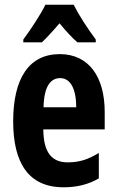

<svg xmlns="http://www.w3.org/2000/svg" viewBox="-20 -786 497 816"><path d="M293 -766H173C155 -728 109 -658 79 -618V-606H158C177 -624 204 -653 233 -687C261 -653 286 -626 309 -606H387V-618C350 -668 315 -722 293 -766ZM234 -556C104 -556 36 -454 36 -270C36 -97 99 10 250 10C307 10 356 -2 400 -28V-136C353 -107 315 -96 268 -96C198 -96 165 -140 164 -236H425V-310C425 -460 357 -556 234 -556ZM236 -454C280 -454 304 -407 304 -330H165C167 -418 194 -454 236 -454Z"/></svg>

Font: Noto Sans Myanmar UI ExtraCondensed
Style: Bold
Weight: 700
Width: 2
Designer: Monotype Design Team
Foundry: Monotype Imaging Inc.
Version: Version 2.103